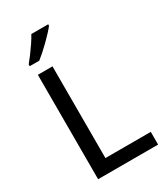

<svg xmlns="http://www.w3.org/2000/svg" viewBox="-227 -1039 987 1137"><g transform="rotate(-30 266.5 -471.0)"><path d="M95.7 0V-713.9H195.8V-86.9H505.9V0ZM298.3 -942.4V-932.6Q287.6 -918.5 269.3 -898.7Q251 -878.9 229 -857.2Q207 -835.4 185.1 -815.9Q163.1 -796.4 145 -782.2H79.6V-794.4Q95.2 -813 114.5 -838.9Q133.8 -864.7 152.3 -892.3Q170.9 -919.9 183.1 -942.4Z"/></g></svg>

Font: Open Sans Medium
Style: Regular
Weight: 500
Designer: Monotype Design Team
Foundry: Monotype Imaging Inc.
Version: Version 3.000